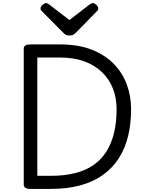

<svg xmlns="http://www.w3.org/2000/svg" viewBox="-20 -1225 957 1245"><path d="M178 0Q134 0 134 -28V-910Q134 -924 145 -930.5Q156 -937 178 -937H369Q488 -937 574.5 -903Q661 -869 718 -810.5Q775 -752 802.5 -676.5Q830 -601 830 -517Q830 -422 810.5 -342Q791 -262 750.5 -199Q710 -136 648.5 -91.5Q587 -47 502.5 -23.5Q418 0 310 0ZM222 -85H310Q398 -85 467 -102.5Q536 -120 586.5 -155Q637 -190 670 -242.5Q703 -295 719.5 -363.5Q736 -432 736 -517Q736 -589 712.5 -650Q689 -711 642 -756.5Q595 -802 527 -827Q459 -852 369 -852H222ZM582 -1205Q592 -1205 604.5 -1193.5Q617 -1182 617 -1171Q617 -1169 616.5 -1165Q616 -1161 611 -1155L474 -1015Q467 -1009 458.5 -1002Q450 -995 430 -995Q411 -995 402.5 -1002Q394 -1009 388 -1015L249 -1155Q244 -1161 243.5 -1165Q243 -1169 243 -1171Q243 -1182 256 -1193.5Q269 -1205 278 -1205Q285 -1205 290.5 -1201.5Q296 -1198 303 -1193L430 -1095L557 -1193Q565 -1198 570 -1201.5Q575 -1205 582 -1205Z"/></svg>

Font: Playwrite US Modern
Style: Regular
Weight: 400
Designer: Veronika Burian, José Scaglione
Foundry: TypeTogether
Version: Version 1.002